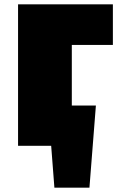

<svg xmlns="http://www.w3.org/2000/svg" viewBox="-20 -678 613 893"><path d="M314 -469V-187H426L396 195H233L218 0H64V-658H505V-469Z"/></svg>

Font: Ysabeau Black
Style: Regular
Weight: 900
Designer: Christian Thalmann (Catharsis Fonts)
Version: Version 0.003